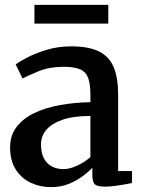

<svg xmlns="http://www.w3.org/2000/svg" viewBox="-20 -758 585 789"><path d="M189.5 11Q144.5 11 106.2 -7Q68 -25 44.8 -61.5Q21.5 -98 21.5 -152.5Q21.5 -201.5 48.2 -236.5Q75 -271.5 121 -293.5Q167 -315.5 226.5 -326.2Q286 -337 351.5 -338V-369.5Q351.5 -412 342.5 -437Q333.5 -462 309.8 -472.8Q286 -483.5 241.5 -483.5Q183.5 -483.5 140 -465.8Q96.5 -448 72.5 -435.5L44.5 -493Q55 -502 88.8 -520Q122.5 -538 170.2 -552.8Q218 -567.5 272 -567.5Q344.5 -567.5 386.8 -546.5Q429 -525.5 447.2 -481.8Q465.5 -438 465.5 -368.5V-55H522.5V-6Q511.5 -3.5 492 0Q472.5 3.5 450.8 6.2Q429 9 411 9Q381.5 9 370.5 0.2Q359.5 -8.5 359.5 -38.5V-68.5Q347 -55 322.8 -36.2Q298.5 -17.5 264.8 -3.2Q231 11 189.5 11ZM241 -63Q266 -63 297.2 -77.5Q328.5 -92 351.5 -112.5V-281.5Q281.5 -281.5 236.5 -265.8Q191.5 -250 170 -224Q148.5 -198 148.5 -165Q148.5 -129.5 160.5 -107Q172.5 -84.5 193.5 -73.8Q214.5 -63 241 -63ZM425 -738V-661H121.5V-738Z"/></svg>

Font: Merriweather SemiBold
Style: Regular
Weight: 600
Version: Version 2.100